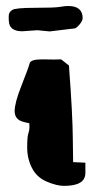

<svg xmlns="http://www.w3.org/2000/svg" viewBox="-20 -607 325 627"><path d="M52.9 -504.9Q10.9 -504.9 9 -537.1Q8.3 -543 8.5 -554.9Q8.6 -566.9 19.3 -574.2Q30 -581.5 94.1 -581.5Q158.1 -581.5 175.2 -584.5Q192.2 -587.4 202.7 -587.4Q249.5 -587.4 249.9 -548.3Q249.9 -538.6 239.2 -526.4Q228.6 -514.2 223.3 -514.2L142.4 -504.4L101.9 -508.3L53.2 -504.9ZM258.8 -42Q258.8 0 189.5 0Q165 0 132.6 -13.9Q100.1 -27.8 84.5 -58.3Q68.8 -88.9 68.8 -125Q68.8 -161.1 72.5 -171.1Q76.2 -181.2 76.2 -191.4Q76.2 -201.7 75.7 -204.6Q72.3 -205.1 66.2 -206.5Q60.1 -208 53.2 -210Q27.8 -217.8 27.8 -244.4Q27.8 -271 50.5 -328.4Q73.2 -385.7 76.7 -399.9Q79.6 -413.1 116.2 -413.1Q118.2 -413.1 121.1 -413.1Q141.6 -412.6 156.2 -412.6Q170.9 -412.6 179.7 -413.1Q192.4 -402.8 205.1 -393.1Q217.3 -232.4 217.8 -151.9L218.8 -77.6L258.8 -75.7Z"/></svg>

Font: Drukaatie burti
Style: Bold
Weight: 700
Version: Version 0.14